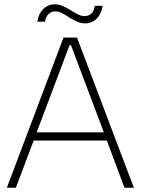

<svg xmlns="http://www.w3.org/2000/svg" viewBox="-20 -875 656 895"><path d="M310 -827C279 -846 259 -855 235 -855C195 -855 161 -824 154 -774H190C194 -805 213 -822 238 -822C260 -822 281 -808 302 -794C333 -775 353 -766 378 -766C418 -766 452 -798 458 -848H422C418 -816 400 -800 374 -800C352 -800 331 -814 310 -827ZM12 0H54L137 -220H478L560 0H604L339 -700H276ZM151 -258 304 -664H311L464 -258Z"/></svg>

Font: Fixel Text ExtraLight
Style: Regular
Weight: 200
Width: 4
Designer: AlfaBravo + MacPaw
Foundry: Kyrylo Tkachov, Marchela Mozhyna, Serhii Makarenko, Maria Weinstein, Zakhar Kryvoshyya
Version: Version 1.211